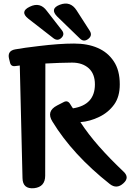

<svg xmlns="http://www.w3.org/2000/svg" viewBox="-20 -1030 766 1058"><path d="M585 -16Q380 -178 269 -360Q233 -417 295 -449L330 -467Q353 -480 367 -456Q371 -450 374.5 -444Q378 -438 382 -433Q503 -452 503 -565Q503 -622 470 -653Q435 -685 377 -685Q344 -685 307.5 -683.5Q271 -682 230 -680L229 -62Q229 0 168 7Q105 13 104 -49L89 -669L65 -666Q40 -662 35 -686L30 -706Q19 -750 64 -758Q114 -767 192 -776Q249 -783 297.5 -786.5Q346 -790 388 -790Q463 -790 518 -766Q574 -742 607 -692Q640 -643 640 -565Q640 -497 609 -454Q577 -410 527 -386Q476 -361 423 -357Q466 -291 525 -224Q584 -157 660 -85Q696 -52 660 -20Q623 14 585 -16ZM296 -938Q252 -982 310 -1004Q368 -1026 402 -973L474 -861Q491 -835 467 -816Q442 -796 420 -818ZM136 -927Q87 -966 144 -993Q201 -1021 238 -970L322 -862Q338 -840 318 -821Q298 -802 275 -819Z"/></svg>

Font: MaokenZhuyuanTi
Style: Regular
Weight: 400
Designer: Fontworks Inc & LongZhuTi team: ZERO子、时光羊、荆南、频凡、刘鹏、Little White Dog、帆影Magmeta、奈白不弍、白日月球、ChaoTawei、雨三（排名不分先后）
Version: Version 1.000; 20230222